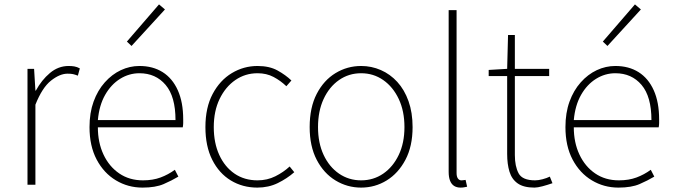

<svg xmlns="http://www.w3.org/2000/svg" viewBox="-20 -840 3059 873"><path d="M105 0V-527H135L141 -428H143Q169 -476 207 -508Q245 -540 292 -540Q306 -540 318 -538Q330 -536 343 -529L334 -496Q321 -501 312 -503Q303 -505 287 -505Q252 -505 212 -473.5Q172 -442 141 -364V0Z M628 13Q562 13 507 -20Q452 -53 419.5 -114.5Q387 -176 387 -262Q387 -327 405.5 -378Q424 -429 456.5 -465.5Q489 -502 529.5 -521Q570 -540 614 -540Q675 -540 719.5 -512Q764 -484 788.5 -429.5Q813 -375 813 -297Q813 -289 813 -280.5Q813 -272 811 -261H425Q425 -192 450.5 -137.5Q476 -83 522 -51.5Q568 -20 630 -20Q675 -20 710 -33Q745 -46 775 -68L791 -37Q761 -19 724 -3Q687 13 628 13ZM425 -294H778Q778 -401 733 -454Q688 -507 614 -507Q567 -507 526 -481.5Q485 -456 458 -408.5Q431 -361 425 -294ZM578 -631 557 -651 703 -820 730 -797Z M1150 13Q1083 13 1029.5 -19.5Q976 -52 945 -113.5Q914 -175 914 -262Q914 -351 947 -413Q980 -475 1034 -507.5Q1088 -540 1151 -540Q1205 -540 1242 -519.5Q1279 -499 1305 -474L1282 -448Q1256 -473 1224 -490Q1192 -507 1151 -507Q1095 -507 1050 -476Q1005 -445 978.5 -390Q952 -335 952 -262Q952 -190 977 -135.5Q1002 -81 1046.5 -50.5Q1091 -20 1151 -20Q1195 -20 1232 -38.5Q1269 -57 1297 -83L1318 -57Q1285 -28 1243 -7.5Q1201 13 1150 13Z M1622 13Q1559 13 1505.5 -19.5Q1452 -52 1420 -113.5Q1388 -175 1388 -262Q1388 -351 1420 -413Q1452 -475 1505.5 -507.5Q1559 -540 1622 -540Q1669 -540 1711.5 -521.5Q1754 -503 1786.5 -467.5Q1819 -432 1837.5 -380Q1856 -328 1856 -262Q1856 -175 1823.5 -113.5Q1791 -52 1738 -19.5Q1685 13 1622 13ZM1622 -20Q1678 -20 1722.5 -50.5Q1767 -81 1793 -135.5Q1819 -190 1819 -262Q1819 -335 1793 -390Q1767 -445 1722.5 -476Q1678 -507 1622 -507Q1566 -507 1521.5 -476Q1477 -445 1451.5 -390Q1426 -335 1426 -262Q1426 -190 1451.5 -135.5Q1477 -81 1521.5 -50.5Q1566 -20 1622 -20Z M2074 13Q2057 13 2045 5.5Q2033 -2 2026.5 -18Q2020 -34 2020 -59V-794H2056V-53Q2056 -37 2062 -28.5Q2068 -20 2078 -20Q2081 -20 2085 -20.5Q2089 -21 2097 -22L2104 9Q2097 10 2091 11.5Q2085 13 2074 13Z M2410 13Q2361 13 2334 -6Q2307 -25 2296.5 -59.5Q2286 -94 2286 -140V-494H2202V-522L2286 -527L2290 -681H2321V-527H2477V-494H2321V-135Q2321 -84 2338 -52Q2355 -20 2413 -20Q2428 -20 2447 -25Q2466 -30 2480 -37L2492 -7Q2469 1 2446.5 7Q2424 13 2410 13Z M2792 13Q2726 13 2671 -20Q2616 -53 2583.5 -114.5Q2551 -176 2551 -262Q2551 -327 2569.5 -378Q2588 -429 2620.5 -465.5Q2653 -502 2693.5 -521Q2734 -540 2778 -540Q2839 -540 2883.5 -512Q2928 -484 2952.5 -429.5Q2977 -375 2977 -297Q2977 -289 2977 -280.5Q2977 -272 2975 -261H2589Q2589 -192 2614.5 -137.5Q2640 -83 2686 -51.5Q2732 -20 2794 -20Q2839 -20 2874 -33Q2909 -46 2939 -68L2955 -37Q2925 -19 2888 -3Q2851 13 2792 13ZM2589 -294H2942Q2942 -401 2897 -454Q2852 -507 2778 -507Q2731 -507 2690 -481.5Q2649 -456 2622 -408.5Q2595 -361 2589 -294ZM2742 -631 2721 -651 2867 -820 2894 -797Z"/></svg>

Font: Noto Sans TC Thin
Style: Regular
Weight: 100
Designer: Ryoko NISHIZUKA 西塚涼子 (kana, bopomofo & ideographs); Paul D. Hunt (Latin, Greek & Cyrillic); Sandoll Communications 산돌커뮤니
Foundry: Adobe
Version: Version 2.004-H2;hotconv 1.0.118;makeotfexe 2.5.65603